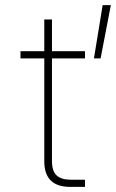

<svg xmlns="http://www.w3.org/2000/svg" viewBox="-20 -730 453 750"><path d="M254 0Q153 0 153 -100V-502H60V-530H153V-654H183V-530H312V-502H183V-102Q183 -61 201.5 -44.5Q220 -28 256 -28H312V0ZM347 -502 381 -710H413L373 -502Z"/></svg>

Font: Geist Thin
Style: Regular
Weight: 400
Designer: Basement.studio, Andrés Briganti, Mateo Zaragoza
Foundry: Basement.studio, Vercel, Andrés Briganti, Guido Ferreyra, Mateo Zaragoza
Version: Version 1.401